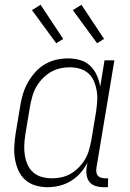

<svg xmlns="http://www.w3.org/2000/svg" viewBox="-20 -771 540 799"><path d="M177 8Q151 8 126.5 0.5Q102 -7 84 -23.5Q66 -40 56 -63Q46 -86 42 -111Q38 -136 39.5 -162.5Q41 -189 45 -215L65 -335Q69 -359 76.5 -383Q84 -407 97 -429.5Q110 -452 127.5 -471.5Q145 -491 167.5 -504Q190 -517 214.5 -522.5Q239 -528 263 -528Q289 -528 313.5 -521Q338 -514 355.5 -497Q373 -480 383 -457.5Q393 -435 397 -410L415 -520H456L381 -71Q380 -63 381 -54.5Q382 -46 387 -40Q392 -34 400.5 -31.5Q409 -29 417 -29H430L429 8H410Q394 8 379 3.5Q364 -1 354 -12Q344 -23 341 -39Q338 -55 340 -71L344 -94Q332 -71 314.5 -51Q297 -31 274.5 -17.5Q252 -4 227 2Q202 8 177 8ZM197 -29Q217 -29 237 -33.5Q257 -38 275 -48.5Q293 -59 308.5 -75Q324 -91 334.5 -109Q345 -127 350.5 -147Q356 -167 360 -187L380 -307Q383 -329 384.5 -350.5Q386 -372 382.5 -393Q379 -414 371 -433Q363 -452 348 -465.5Q333 -479 312.5 -485Q292 -491 270 -491Q250 -491 230 -486.5Q210 -482 191 -471Q172 -460 156.5 -443.5Q141 -427 130.5 -408.5Q120 -390 114.5 -370Q109 -350 105 -329L85 -209Q82 -188 81 -166.5Q80 -145 83.5 -124Q87 -103 95.5 -84.5Q104 -66 119 -53Q134 -40 154.5 -34.5Q175 -29 197 -29ZM384 -591 283 -729 319 -751 413 -609ZM214 -591 113 -729 149 -751 243 -609Z"/></svg>

Font: Iosevka Curly Slab Extralight
Style: Italic
Weight: 200
Italic angle: -9°
Monospace: yes
Designer: Belleve Invis
Foundry: Belleve Invis
Version: Version 22.1.2; ttfautohint (v1.8.4)